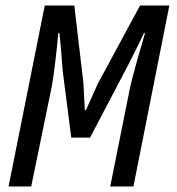

<svg xmlns="http://www.w3.org/2000/svg" viewBox="-20 -675 640 695"><path d="M11 0 142 -655H249L282 -374L287 -276H291L334 -372L487 -655H593L463 0H379L449 -349Q453 -369 460 -396Q467 -423 475 -451.5Q483 -480 491 -507Q499 -534 505 -555H501Q498 -548 489 -530Q480 -512 469.5 -490.5Q459 -469 448.5 -448.5Q438 -428 432 -417L306 -177H238L208 -410Q207 -416 205.5 -437Q204 -458 202 -482Q200 -506 198 -527Q196 -548 195 -555H191Q189 -531 186 -503.5Q183 -476 180 -449.5Q177 -423 173.5 -399.5Q170 -376 167 -360L93 0Z"/></svg>

Font: Source Code Pro Medium
Style: Italic
Weight: 500
Italic angle: -11°
Monospace: yes
Designer: Paul D. Hunt, Teo Tuominen
Foundry: Adobe Systems Incorporated
Version: Version 1.050;PS 1.000;hotconv 16.6.51;makeotf.lib2.5.65220